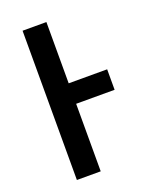

<svg xmlns="http://www.w3.org/2000/svg" viewBox="-135 -788 682 863"><g transform="rotate(-20 205.5 -357.0)"><path d="M379 -323V-421H195V-714H81V0H195V-323Z"/></g></svg>

Font: Noto Sans UI SemiCondensed Medium
Style: Regular
Weight: 500
Width: 4
Designer: Monotype Design Team
Foundry: Monotype Imaging Inc.
Version: Version 1.901